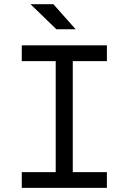

<svg xmlns="http://www.w3.org/2000/svg" viewBox="-20 -914 626 934"><path d="M85.9 0V-76.7H251V-616.7H85.9V-693.4H500V-616.7H334V-76.7H500V0ZM254.4 -771.5 128.4 -893.6H239.7L348.1 -771.5Z"/></svg>

Font: Cascadia Code PL SemiLight
Style: Regular
Weight: 350
Monospace: yes
Designer: Aaron Bell
Foundry: Saja Typeworks
Version: Version 2404.023; ttfautohint (v1.8.4)